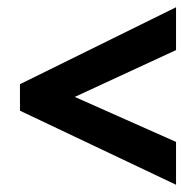

<svg xmlns="http://www.w3.org/2000/svg" viewBox="-20 -690 541 529"><path d="M465 -181 35 -385V-458L465 -670V-552L186 -423L465 -299Z"/></svg>

Font: Noto Sans Telugu UI Condensed
Style: Bold
Weight: 700
Width: 3
Designer: Jelle Bosma - Monotype Design Team
Foundry: Monotype Imaging Inc.
Version: Version 2.006